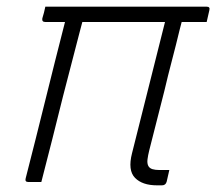

<svg xmlns="http://www.w3.org/2000/svg" viewBox="-20 -546 649 576"><path d="M488 -36Q486 -27 484 -18.5Q482 -10 480 -1Q477 10 466 10H451Q407 10 385 -12.5Q363 -35 376 -86Q401 -185 425.5 -283Q450 -381 475 -480H227L218 -446Q206 -399 193.5 -351.5Q181 -304 169 -257Q153 -193 137 -129Q121 -65 104 0H65Q54 0 57 -11Q87 -128 116 -245.5Q145 -363 175 -480H116Q105 -480 107 -491Q110 -501 112 -508.5Q114 -516 116 -526H600Q611 -526 608 -515Q606 -505 604 -497.5Q602 -490 600 -480H525L519 -457Q508 -411 496 -365.5Q484 -320 473 -273L428 -96Q424 -80 422.5 -68Q421 -56 425 -48Q429 -41 437.5 -38.5Q446 -36 457 -36Z"/></svg>

Font: Recursive Mn Lnr St Lt
Style: Italic
Weight: 300
Italic angle: -15°
Monospace: yes
Version: Version 1.079;hotconv 1.0.112;makeotfexe 2.5.65598; ttfautoh